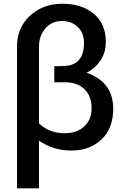

<svg xmlns="http://www.w3.org/2000/svg" viewBox="-20 -781 680 1041"><path d="M72.3 240.2V-530.3Q72.3 -630.9 142.6 -695.8Q212.9 -760.7 317.9 -760.7Q422.9 -760.7 488.3 -706.5Q553.7 -652.3 553.7 -554.7Q553.7 -496.1 524.9 -453.1Q496.1 -410.2 449.2 -386.7Q593.8 -336.9 593.8 -191.4Q593.8 -85 530.3 -24.9Q466.8 35.2 367.2 35.2Q267.6 35.2 191.4 -18.6V240.2ZM191.4 -112.3Q247.1 -58.6 331.1 -58.6Q395.5 -58.6 436 -94.7Q476.6 -130.9 476.6 -195.3Q476.6 -259.8 438 -297.4Q399.4 -335 332 -335H274.4V-421.9L319.3 -422.9Q435.5 -422.9 435.5 -547.9Q435.5 -601.6 402.3 -634.3Q369.1 -667 314.9 -667Q260.7 -667 226.1 -627Q191.4 -586.9 191.4 -528.3Z"/></svg>

Font: GenEi M Gothic v2 Medium
Style: Regular
Weight: 500
Version: Version 2.0